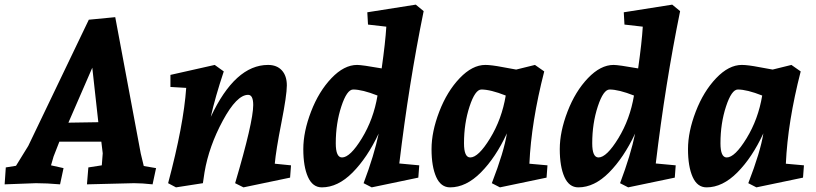

<svg xmlns="http://www.w3.org/2000/svg" viewBox="-51 -790 3521 828"><path d="M622 -65 607 5Q562 0 527 0L324 5L330 -68L388 -77L392 -129L386 -179H205L180 -115L169 -77L223 -65L208 5Q151 0 104 0L-31 5L-26 -68L18 -75L71 -161L332 -705L446 -716L556 -128L569 -74ZM347 -498 244 -261 373 -263Z M1105 -510Q1143 -510 1164.5 -486.5Q1186 -463 1186 -421.5Q1186 -380 1162.5 -260.5Q1139 -141 1134 -84L1204 -77L1200 -24L999 18L963 0Q1041 -264 1041 -337Q1041 -381 1019 -381Q970 -381 910 -270Q850 -159 831 -47Q830 -41 824 0L708 18L674 0Q741 -251 752 -411L684 -415V-467L875 -510L914 -482Q877 -371 858 -286Q963 -510 1105 -510Z M1337 18Q1297 18 1277 -27Q1257 -72 1257 -147Q1257 -222 1290.5 -309Q1324 -396 1378.5 -453Q1433 -510 1489 -510Q1510 -510 1595 -495Q1611 -608 1615 -675L1536 -684L1533 -737L1742 -770L1776 -742Q1712 -428 1671 -85L1757 -77L1753 -24L1552 18L1517 0Q1563 -122 1582 -214Q1533 -110 1469.5 -46Q1406 18 1337 18ZM1472 -404Q1445 -404 1421 -331Q1397 -258 1397 -172Q1397 -111 1424 -111Q1459 -111 1509.5 -193.5Q1560 -276 1577 -378Q1511 -404 1472 -404Z M1890 18Q1850 18 1830 -27Q1810 -72 1810 -147Q1810 -222 1843.5 -309Q1877 -396 1931.5 -453Q1986 -510 2042 -510Q2068 -510 2117 -500.5Q2166 -491 2175 -490L2256 -510L2296 -482Q2240 -264 2232 -84L2310 -77L2306 -24L2105 18L2070 0Q2123 -137 2135 -215Q2087 -111 2023 -46.5Q1959 18 1890 18ZM1977 -111Q2012 -111 2062.5 -193.5Q2113 -276 2130 -378Q2064 -404 2025 -404Q1998 -404 1974 -331Q1950 -258 1950 -172Q1950 -111 1977 -111Z M2443 18Q2403 18 2383 -27Q2363 -72 2363 -147Q2363 -222 2396.5 -309Q2430 -396 2484.5 -453Q2539 -510 2595 -510Q2616 -510 2701 -495Q2717 -608 2721 -675L2642 -684L2639 -737L2848 -770L2882 -742Q2818 -428 2777 -85L2863 -77L2859 -24L2658 18L2623 0Q2669 -122 2688 -214Q2639 -110 2575.5 -46Q2512 18 2443 18ZM2578 -404Q2551 -404 2527 -331Q2503 -258 2503 -172Q2503 -111 2530 -111Q2565 -111 2615.5 -193.5Q2666 -276 2683 -378Q2617 -404 2578 -404Z M2996 18Q2956 18 2936 -27Q2916 -72 2916 -147Q2916 -222 2949.5 -309Q2983 -396 3037.5 -453Q3092 -510 3148 -510Q3174 -510 3223 -500.5Q3272 -491 3281 -490L3362 -510L3402 -482Q3346 -264 3338 -84L3416 -77L3412 -24L3211 18L3176 0Q3229 -137 3241 -215Q3193 -111 3129 -46.5Q3065 18 2996 18ZM3083 -111Q3118 -111 3168.5 -193.5Q3219 -276 3236 -378Q3170 -404 3131 -404Q3104 -404 3080 -331Q3056 -258 3056 -172Q3056 -111 3083 -111Z"/></svg>

Font: Andada
Style: Bold Italic
Weight: 700
Italic angle: -8.29999°
Designer: Carolina Giovagnoli
Foundry: Carolina Giovagnoli
Version: Version 1.003